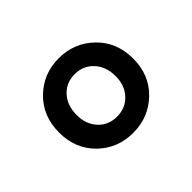

<svg xmlns="http://www.w3.org/2000/svg" viewBox="-73 -796 495 495"><g transform="rotate(-45 174.0 -549.0)"><path d="M270.8 -451.2Q231.4 -413.1 174.8 -413.1Q118.2 -413.1 79.1 -451.2Q40 -489.3 40 -548.8Q40 -608.4 79.1 -646.7Q118.2 -685.1 174.8 -685.1Q231.4 -685.1 270.8 -646.7Q310.1 -608.4 310.1 -548.8Q310.1 -489.3 270.8 -451.2ZM246.1 -548.8Q246.1 -583.5 226.1 -605.2Q206.1 -627 174.8 -627Q143.6 -627 123.8 -605.2Q104 -583.5 104 -548.8Q104 -515.1 123.8 -493.7Q143.6 -472.2 174.8 -472.2Q206.1 -472.2 226.1 -493.7Q246.1 -515.1 246.1 -548.8Z"/></g></svg>

Font: Source Sans 3 Semibold
Style: Regular
Weight: 600
Designer: Paul D. Hunt
Foundry: Adobe
Version: Version 3.052;hotconv 1.1.0;makeotfexe 2.6.0